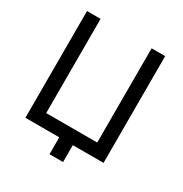

<svg xmlns="http://www.w3.org/2000/svg" viewBox="-189 -859 1062 1115"><g transform="rotate(30 342.5 -301.5)"><path d="M164.1 -715.8V-84H506.3V-715.8H597.2V0H391.1V113.3H300.3V0H73.2V-715.8Z"/></g></svg>

Font: Arian AMU
Style: Regular
Weight: 400
Designer: Ruben Hakobyan (Tarumian)
Foundry: Ruben Hakobyan (Tarumian)
Version: Version 4.003